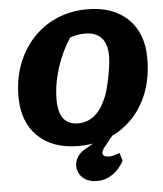

<svg xmlns="http://www.w3.org/2000/svg" viewBox="-58 -721 820 968"><g transform="rotate(-5 352.0 -236.5)"><path d="M317 13Q186 13 111 -60Q36 -133 36 -261Q36 -350 64.5 -425Q93 -500 144.5 -555Q196 -610 266 -640Q336 -670 420 -670Q550 -670 625 -597.5Q700 -525 700 -397Q700 -275 652 -182.5Q604 -90 517.5 -38.5Q431 13 317 13ZM325 -101Q422 -101 471 -226Q481 -252 489.5 -290Q498 -328 503.5 -365Q509 -402 509 -425Q509 -549 396 -549Q361 -549 322 -536Q278 -470 252 -388Q226 -306 226 -228Q226 -101 325 -101ZM395 197Q354 197 329 178Q304 159 297.5 130.5Q291 102 305 74Q319 46 355 27L462 -33H497L448 28Q429 51 434 65Q439 79 466 79Q478 79 491.5 75Q505 71 519 66L531 106Q507 150 471.5 173.5Q436 197 395 197Z"/></g></svg>

Font: Piazzolla ExtraBold
Style: Italic
Weight: 800
Italic angle: -11.3°
Designer: Juan Pablo del Peral
Foundry: Huerta Tipografica
Version: Version 1.330